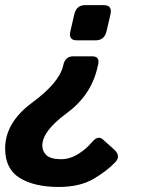

<svg xmlns="http://www.w3.org/2000/svg" viewBox="-34 -533 594 757"><path d="M-13.7 52.7Q-13.7 -49.8 92.3 -127.9Q198.2 -206.1 214.4 -271.5L216.3 -279.3Q224.1 -311 255.4 -311H328.6Q360.4 -311 353 -279.3L349.6 -264.6Q324.2 -156.2 228.5 -86.2Q132.8 -16.1 132.8 41Q132.8 63.5 149.4 79.1Q166 94.7 207 94.7Q241.2 94.7 273.9 74.5Q306.6 54.2 329.1 26.9Q352.1 -1 372.6 17.6L415 55.7Q443.8 81.5 421.4 105.5Q388.7 140.6 334.5 172.4Q280.3 204.1 197.3 204.1Q101.6 204.1 43.9 168.7Q-13.7 133.3 -13.7 52.7ZM269 -374Q234.9 -374 243.7 -410.6L258.8 -476.1Q267.1 -512.7 301.3 -512.7H375.5Q409.7 -512.7 401.4 -476.1L386.2 -410.6Q377.9 -374 343.3 -374Z"/></svg>

Font: Istok
Style: Bold Italic
Weight: 700
Italic angle: -13°
Designer: Andrey V. Panov
Foundry: Andrey V. Panov
Version: Version 1.0.3